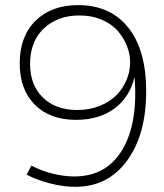

<svg xmlns="http://www.w3.org/2000/svg" viewBox="-20 -720 633 742"><path d="M56.2 -475.1Q56.2 -579.6 117.4 -639.9Q178.7 -700.2 282.2 -700.2Q406.2 -700.2 475.6 -613.5Q544.9 -526.9 544.9 -367.2Q544.9 -199.7 470.9 -98.9Q397 2 271 2Q226.1 2 176 -10.5Q126 -22.9 83 -44.9L101.1 -80.1Q137.7 -60.5 182.1 -49.3Q226.6 -38.1 267.1 -38.1Q391.1 -38.1 452.6 -141.1Q514.2 -244.1 500 -422.9Q481.4 -344.2 422.1 -300.5Q362.8 -256.8 273.9 -256.8Q172.9 -256.8 114.5 -315.4Q56.2 -374 56.2 -475.1ZM96.2 -473.1Q96.2 -391.1 145.8 -343Q195.3 -294.9 278.8 -294.9Q325.2 -294.9 364.3 -310.3Q403.3 -325.7 429 -351.3Q454.6 -377 468.8 -410.4Q482.9 -443.8 482.9 -480Q482.9 -509.8 471.4 -540Q460 -570.3 437.3 -597.9Q414.6 -625.5 375.5 -642.8Q336.4 -660.2 287.1 -660.2Q201.7 -660.2 148.9 -609.6Q96.2 -559.1 96.2 -473.1Z"/></svg>

Font: Montserrat Ultra Light
Style: Regular
Weight: 200
Designer: Julieta Ulanovsky
Foundry: Julieta Ulanovsky
Version: Version 3.001;PS 003.001;hotconv 1.0.70;makeotf.lib2.5.58329